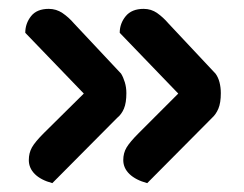

<svg xmlns="http://www.w3.org/2000/svg" viewBox="-20 -446 551 433"><path d="M382 -235 250 -372Q250 -393 263.5 -409.5Q277 -426 304 -426Q321 -426 334.5 -416.5Q348 -407 360 -393L466 -280Q472 -272 475 -260.5Q478 -249 478 -236Q478 -214 472.5 -201Q467 -188 458 -180L312 -33Q286 -40 272 -53.5Q258 -67 258 -85Q258 -101 265.5 -113.5Q273 -126 293 -146ZM169 -235 37 -372Q37 -393 50 -409.5Q63 -426 90 -426Q107 -426 121 -416.5Q135 -407 147 -393L253 -280Q258 -272 261.5 -260.5Q265 -249 265 -236Q265 -214 259.5 -201Q254 -188 244 -180L98 -33Q72 -40 58.5 -53.5Q45 -67 45 -85Q45 -101 52 -113.5Q59 -126 79 -146Z"/></svg>

Font: BalooTamma2SemiBold
Style: Regular
Weight: 600
Designer: Divya Kowshik, Shuchita Grover and Ek Type
Foundry: Ek Type
Version: Version 1.700